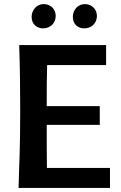

<svg xmlns="http://www.w3.org/2000/svg" viewBox="-20 -921 591 941"><path d="M469 -401H209C209 -484 209 -550 211 -602H500V-700H74C78 -592 79 -481 79 -379C79 -174 74 -128 71 0H519V-98H210C209 -157 209 -226 209 -309H469ZM135 -838C135 -802 161 -782 191 -782C228 -782 253 -809 253 -843C253 -878 226 -901 194 -901C159 -901 135 -871 135 -838ZM337 -838C337 -802 362 -782 393 -782C430 -782 455 -809 455 -843C455 -878 427 -901 397 -901C360 -901 337 -871 337 -838Z"/></svg>

Font: CantoraOne
Style: Regular
Weight: 400
Designer: Pablo Impallari, Rodrigo Fuenzalida
Foundry: Pablo Impallari
Version: Version 1.001